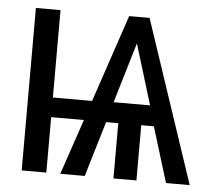

<svg xmlns="http://www.w3.org/2000/svg" viewBox="-44 -575 687 622"><g transform="rotate(5 300.0 -264.0)"><path d="M444.3 -246.1 384.3 -442.4 325.7 -246.1ZM351.6 -528.3H418L594.7 0H517.6L462.4 -179.7H421.4V0H346.7V-179.7H307.1L253.4 0H173.8L234.9 -180.2H128.4V0H48.3V-528.3H128.4V-244.1H255.9Z"/></g></svg>

Font: Cousine
Style: Regular
Weight: 400
Monospace: yes
Designer: Steve Matteson
Foundry: Ascender Corporation
Version: Version 1.20